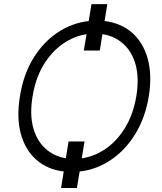

<svg xmlns="http://www.w3.org/2000/svg" viewBox="-20 -839 802 948"><path d="M509.9 -818.5 496.4 -735.1Q577.1 -725.5 631.9 -677.6Q686.8 -629.6 709.2 -549.5Q731.5 -469.5 714.8 -364Q697.4 -258.2 648.4 -178.1Q599.4 -98 528.4 -49.9Q457.4 -1.8 373.2 7.8L359.7 89.1H281.6L294.7 7.8Q214.1 -2.1 159.4 -50.1Q104.8 -98 82.9 -178.1Q61.1 -258.2 78.5 -364Q95.2 -469.8 143.6 -549.7Q192.1 -629.6 263.1 -677.6Q334.2 -725.5 418 -735.1L431.8 -818.5ZM397.4 -140.6 383.5 -57.2Q447.4 -66.4 503.2 -105.3Q558.9 -144.2 598.5 -209.5Q638.1 -274.9 653.1 -364Q667.6 -453.1 649.9 -518.5Q632.1 -583.8 589.1 -622.3Q546.2 -660.9 485.8 -670.5L472.7 -589.5H393.8L407.3 -670.1Q344.1 -660.5 288.9 -621.6Q233.7 -582.7 194.6 -517.8Q155.5 -452.8 141 -364Q126.1 -275.6 143.5 -210.4Q160.9 -145.2 203.1 -106.4Q245.4 -67.5 305 -57.5L318.5 -140.6Z"/></svg>

Font: Inter Light  BETA
Style: Italic
Weight: 300
Italic angle: 9.39999°
Designer: Rasmus Andersson
Foundry: rsms
Version: Version 3.011;git-f93a4a705